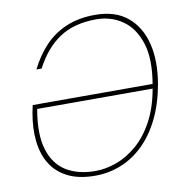

<svg xmlns="http://www.w3.org/2000/svg" viewBox="-81 -787 837 876"><g transform="rotate(-10 337.5 -349.5)"><path d="M291 12Q216 12 165.5 -13Q115 -38 87 -82.5Q59 -127 52 -188Q45 -249 58 -321Q60 -332 61.5 -338Q63 -344 65 -355H630L626 -334H82Q62 -220 84 -148Q106 -76 161 -42.5Q216 -9 295 -9Q343 -9 393 -27Q443 -45 489 -84.5Q535 -124 569 -187.5Q603 -251 618 -340L620 -352Q640 -468 616 -542.5Q592 -617 539 -653.5Q486 -690 418 -690Q317 -690 249 -646Q181 -602 134 -512H110Q139 -571 181 -616Q223 -661 281.5 -686Q340 -711 416 -711Q509 -711 565.5 -664.5Q622 -618 642.5 -536.5Q663 -455 644 -347Q628 -259 594.5 -191.5Q561 -124 514.5 -79Q468 -34 411 -11Q354 12 291 12Z"/></g></svg>

Font: DM Sans 10pt Thin
Style: Italic
Weight: 250
Italic angle: -10°
Version: Version 4.004;gftools[0.9.30]